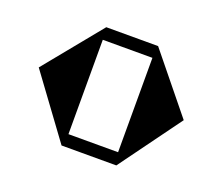

<svg xmlns="http://www.w3.org/2000/svg" viewBox="-88 -612 850 738"><g transform="rotate(20 336.5 -243.0)"><path d="M633 -252 449 0H225L40 -252L231 -486H443ZM235 -50H438V-436H235Z"/></g></svg>

Font: Chokokutai
Style: Regular
Weight: 400
Designer: 108号,108go
Foundry: Font Zone 108
Version: Version 1.000; ttfautohint (v1.8.3)